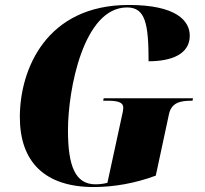

<svg xmlns="http://www.w3.org/2000/svg" viewBox="-20 -744 826 774"><path d="M358 10C438 10 525 -5 608 -36L661 -283C671 -331 708 -338 752 -338H756L758 -348H398L396 -338H411C453 -338 477 -333 477 -309C477 -303 475 -290 470 -270L413 -7C395 -2 375 -1 365 -1C284 -1 254 -73 254 -219C254 -382 316 -714 492 -714C565 -714 579 -651 579 -497C672 -497 745 -526 745 -600C745 -660 691 -724 499 -724C166 -724 60 -464 60 -272C60 -91 161 10 358 10Z"/></svg>

Font: Noto Serif Display SemiCondensed Black
Style: Italic
Weight: 900
Width: 4
Italic angle: -12°
Designer: Monotype Design Team
Foundry: Monotype Imaging Inc.
Version: Version 2.009